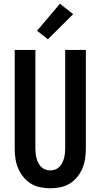

<svg xmlns="http://www.w3.org/2000/svg" viewBox="-20 -1003 540 1031"><path d="M250 8Q223 8 196 2.5Q169 -3 146 -17Q123 -31 105.5 -52.5Q88 -74 77.5 -99Q67 -124 63 -151Q59 -178 59 -205V-735H170V-205Q170 -192 171.5 -178.5Q173 -165 176.5 -152.5Q180 -140 186 -128Q192 -116 201.5 -106.5Q211 -97 224 -92.5Q237 -88 250 -88Q263 -88 276 -92.5Q289 -97 298.5 -106.5Q308 -116 314 -128Q320 -140 323.5 -152.5Q327 -165 328.5 -178.5Q330 -192 330 -205V-735H441V-205Q441 -178 437 -151Q433 -124 422.5 -99Q412 -74 394.5 -52.5Q377 -31 354 -17Q331 -3 304 2.5Q277 8 250 8ZM237 -792 179 -838 302 -983 373 -927Z"/></svg>

Font: Iosevka SS18
Style: Bold
Weight: 700
Monospace: yes
Designer: Belleve Invis
Foundry: Belleve Invis
Version: Version 25.1.1; ttfautohint (v1.8.4)